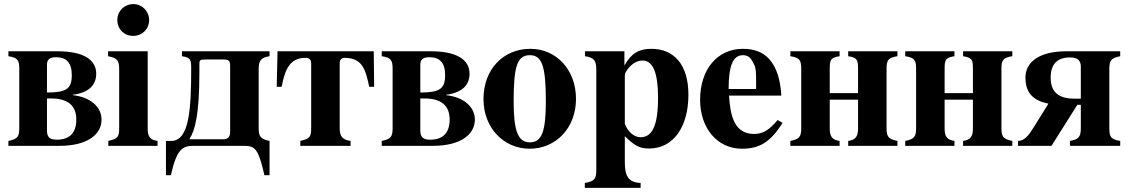

<svg xmlns="http://www.w3.org/2000/svg" viewBox="-20 -711 5498 936"><path d="M21 -461V-437C65 -430 74 -419 74 -376V-87C74 -45 66 -33 21 -24V0H270C405 0 475 -55 475 -128C475 -191 419 -238 335 -247V-249C418 -260 449 -300 449 -352C449 -422 383 -461 261 -461ZM209 -231H229C309 -231 352 -198 352 -128C352 -60 316 -30 257 -30C223 -30 209 -42 209 -75ZM209 -395C209 -421 222 -432 253 -432C304 -432 330 -405 330 -345C330 -278 304 -260 209 -260Z M700 -461H507V-437C551 -428 561 -418 561 -373V-88C561 -42 554 -35 508 -24V0H748V-24C713 -29 700 -42 700 -85ZM631 -691C586 -691 552 -657 552 -613C552 -569 585 -536 629 -536C673 -536 707 -569 707 -613C707 -656 673 -691 631 -691Z M789 -24V143H813C841 19 868 0 921 0H1172C1225 0 1241 19 1269 143H1294V-24C1251 -33 1241 -45 1241 -87V-372C1241 -415 1251 -430 1294 -437V-461H867V-437C911 -430 912 -419 912 -375C912 -185 904 -24 815 -24ZM952 -393C952 -419 952 -421 987 -421H1068C1096 -421 1102 -416 1102 -387V-70C1102 -44 1093 -32 1067 -32H904V-34C931 -76 952 -154 952 -358Z M1636 -402C1636 -421 1646 -429 1660 -429C1748 -429 1762 -370 1780 -288H1804L1802 -461H1333L1329 -288H1353C1369 -371 1392 -429 1469 -429C1486 -429 1497 -422 1497 -402V-88C1497 -42 1490 -35 1444 -24V0H1689V-24C1654 -29 1636 -42 1636 -85Z M1841 -461V-437C1885 -430 1894 -419 1894 -376V-87C1894 -45 1886 -33 1841 -24V0H2090C2225 0 2295 -55 2295 -128C2295 -191 2239 -238 2155 -247V-249C2238 -260 2269 -300 2269 -352C2269 -422 2203 -461 2081 -461ZM2029 -231H2049C2129 -231 2172 -198 2172 -128C2172 -60 2136 -30 2077 -30C2043 -30 2029 -42 2029 -75ZM2029 -395C2029 -421 2042 -432 2073 -432C2124 -432 2150 -405 2150 -345C2150 -278 2124 -260 2029 -260Z M2566 -473C2434 -473 2337 -374 2337 -228C2337 -86 2437 14 2562 14C2691 14 2788 -88 2788 -229C2788 -371 2692 -473 2566 -473ZM2563 -442C2622 -442 2641 -389 2641 -218C2641 -69 2621 -17 2563 -17C2505 -17 2484 -73 2484 -218C2484 -389 2502 -442 2563 -442Z M3024 -461H2832V-437C2876 -430 2887 -416 2887 -372V118C2887 160 2879 173 2831 181V205H3103V181C3042 178 3026 146 3026 79V-47C3074 0 3099 13 3144 13C3264 13 3336 -94 3336 -249C3336 -396 3266 -473 3155 -473C3096 -473 3058 -452 3024 -392ZM3026 -346C3026 -352 3033 -366 3044 -379C3064 -403 3089 -416 3112 -416C3163 -416 3188 -357 3188 -234C3188 -96 3158 -42 3103 -42C3070 -42 3041 -69 3026 -107Z M3771 -126C3730 -77 3699 -58 3656 -58C3558 -58 3540 -150 3534 -245H3789C3785 -319 3767 -382 3730 -423C3701 -455 3660 -473 3602 -473C3477 -473 3393 -373 3393 -224C3393 -87 3476 14 3597 14C3682 14 3735 -17 3795 -112ZM3532 -277C3532 -397 3556 -442 3602 -442C3631 -442 3643 -425 3657 -395C3666 -376 3666 -355 3666 -303V-277Z M4163 -84C4163 -47 4152 -29 4115 -24V0H4355V-24C4310 -33 4302 -45 4302 -87V-376C4302 -419 4311 -430 4355 -437V-461H4115V-437C4159 -430 4163 -419 4163 -376V-257H4025V-376C4025 -419 4029 -430 4073 -437V-461H3833V-437C3877 -430 3886 -419 3886 -376V-87C3886 -45 3878 -33 3833 -24V0H4073V-24C4036 -29 4025 -47 4025 -84V-225H4163Z M4723 -84C4723 -47 4712 -29 4675 -24V0H4915V-24C4870 -33 4862 -45 4862 -87V-376C4862 -419 4871 -430 4915 -437V-461H4675V-437C4719 -430 4723 -419 4723 -376V-257H4585V-376C4585 -419 4589 -430 4633 -437V-461H4393V-437C4437 -430 4446 -419 4446 -376V-87C4446 -45 4438 -33 4393 -24V0H4633V-24C4596 -29 4585 -47 4585 -84V-225H4723Z M5249 -85C5249 -42 5236 -31 5196 -24V0H5441V-24C5397 -31 5388 -42 5388 -85V-374C5388 -416 5396 -428 5441 -437V-461H5178C5043 -461 4979 -406 4979 -333C4979 -281 4996 -224 5090 -206V-204L5016 -85C4996 -53 4974 -24 4943 -24V0H5106L5232 -200H5249ZM5249 -230H5219C5139 -230 5102 -263 5102 -333C5102 -401 5137 -431 5196 -431C5230 -431 5249 -419 5249 -386Z"/></svg>

Font: XITS Math
Style: Bold
Weight: 700
Designer: MicroPress Inc., with final additions and corrections provided by Coen Hoffman, Elsevier (retired)
Version: Version 1.105